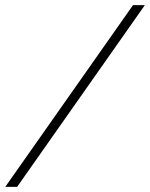

<svg xmlns="http://www.w3.org/2000/svg" viewBox="-58 -725 582 745"><path d="M-37.5 0 458 -705H504L8.5 0Z"/></svg>

Font: Newsreader 60pt
Style: Bold Italic
Weight: 700
Italic angle: -17°
Designer: Hugues Gentile
Foundry: Production Type
Version: Version 1.003